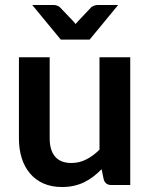

<svg xmlns="http://www.w3.org/2000/svg" viewBox="-20 -743 604 771"><path d="M56 0ZM179.5 -513V-187Q179.5 -140 201.2 -114.2Q223 -88.5 266.5 -88.5Q298.5 -88.5 326.5 -102.8Q354.5 -117 379.5 -142V-513H503V0H427.5Q403 0 396.5 -22.5L388 -63.5Q372 -47.5 355 -34.2Q338 -21 318.5 -11.5Q299 -2 277 3Q255 8 229 8Q187 8 154.8 -6.2Q122.5 -20.5 100.5 -46.5Q78.5 -72.5 67.2 -108.2Q56 -144 56 -187V-513ZM109.5 -723H195Q202.5 -723 209.2 -720.5Q216 -718 220 -714.5L273 -659Q275.5 -656.5 278.2 -653.2Q281 -650 283.5 -646.5Q288.5 -653 294.5 -659L347 -714.5Q351 -717.5 358 -720.2Q365 -723 372 -723H454.5L340 -584H224Z"/></svg>

Font: Lato
Style: Bold
Weight: 700
Designer: Lukasz Dziedzic
Foundry: tyPoland Lukasz Dziedzic
Version: Version 2.007; 2014-02-27